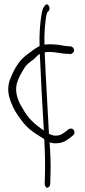

<svg xmlns="http://www.w3.org/2000/svg" viewBox="-20 -680 397 902"><path d="M24 -298C14 -263 19 -230 32 -199C44 -166 61 -141 80 -116C112 -70 153 -49 187 -27C187 -26 187 -26 188 -26C191 32 193 89 191 146L190 184C190 193 196 202 202 202C208 202 216 194 216 185L217 147C219 96 217 41 213 -11C224 -8 234 -6 244 -7C278 -7 298 -24 317 -39C323 -44 330 -49 330 -58C330 -68 323 -76 314 -76C304 -76 299 -71 294 -66C279 -57 269 -43 244 -43C232 -41 220 -48 210 -51C204 -176 195 -308 190 -434C196 -435 203 -436 210 -436C245 -436 269 -427 301 -427L309 -426C319 -426 328 -434 328 -444C328 -453 320 -462 311 -462L303 -463C298 -463 293 -463 287 -464C259 -469 241 -472 209 -472C202 -472 195 -471 189 -470C187 -516 191 -561 196 -598C198 -609 200 -617 202 -622L206 -626C223 -640 204 -670 193 -656C183 -646 179 -637 174 -606C168 -566 164 -516 166 -464C153 -457 143 -451 117 -431C93 -414 76 -397 66 -382C48 -356 35 -330 24 -298ZM59 -288C68 -317 81 -339 96 -363C103 -374 117 -387 138 -401C150 -414 160 -423 167 -427C172 -308 179 -186 186 -67C144 -95 112 -123 85 -173C67 -201 48 -243 59 -288Z"/></svg>

Font: Stray Cat
Style: SuCn
Weight: 400
Version: Version 1.0